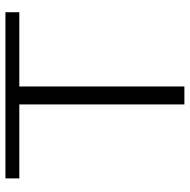

<svg xmlns="http://www.w3.org/2000/svg" viewBox="-16 -682 698 706"><g transform="rotate(-90 333.0 -329.0)"><path d="M641 -607H368V0H302V-607H30V-658H641Z"/></g></svg>

Font: Ysabeau SC Semilight
Style: Regular
Weight: 300
Designer: Christian Thalmann (Catharsis Fonts)
Version: Version 0.003